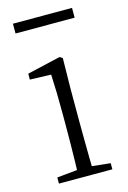

<svg xmlns="http://www.w3.org/2000/svg" viewBox="-110 -762 546 816"><g transform="rotate(-15 162.5 -353.5)"><path d="M45 0V-27L156 -38H175L280 -27V0ZM133 0Q134 -24 135 -64.5Q136 -105 136.5 -149Q137 -193 137 -226V-281Q137 -332 136 -375Q135 -418 133 -456L40 -459V-485L187 -519L199 -511L197 -377V-226Q197 -193 197.5 -149Q198 -105 198.5 -64.5Q199 -24 200 0ZM32 -664V-707H292V-664Z"/></g></svg>

Font: Noto Serif SC ExtraLight
Style: Regular
Weight: 200
Designer: Ryoko NISHIZUKA 西塚涼子 (kana & ideographs); Frank Grießhammer (Latin, Greek & Cyrillic); Wenlong ZHANG 张文龙 (bopomofo); San
Foundry: Adobe
Version: Version 2.002-H1;hotconv 1.1.0;makeotfexe 2.6.0